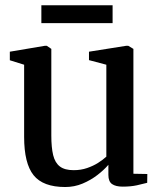

<svg xmlns="http://www.w3.org/2000/svg" viewBox="-20 -722 626 752"><path d="M460.5 9Q433.5 9 419 -1Q404.5 -11 404.5 -37V-76.5Q387.5 -56.5 361.5 -36.5Q335.5 -16.5 303.5 -3Q271.5 10.5 235.5 10.5Q148.5 10.5 111.5 -35.8Q74.5 -82 74.5 -186V-468.5L18.5 -486V-519.5L155 -542.5H163.5L181 -530.5V-191Q181 -144.5 188.2 -114.5Q195.5 -84.5 214.5 -70Q233.5 -55.5 268.5 -55.5Q297 -55.5 321 -63.8Q345 -72 364 -84Q383 -96 396.5 -108.5V-468.5L328.5 -486.5V-519.5L473.5 -542.5H482.5L502.5 -530.5V-41.5L557 -40.5L556.5 -6Q539.5 -1.5 515.8 3.8Q492 9 460.5 9ZM421 -701.5V-631.5H142V-701.5Z"/></svg>

Font: Merriweather 72pt Medium
Style: Regular
Weight: 500
Version: Version 2.100